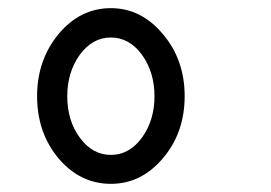

<svg xmlns="http://www.w3.org/2000/svg" viewBox="-20 -884 665 471"><path d="M252 -864C202 -864 159.3 -843 124 -801C88.7 -758.3 71 -707.3 71 -648C71 -588 88.7 -537 124 -495C159.3 -453.7 202 -433 252 -433C301.3 -433 343.7 -453.7 379 -495C415 -537 433 -588 433 -648C433 -708 415 -759 379 -801C343.7 -843 301.3 -864 252 -864ZM252 -792C282 -792 307.3 -778 328 -750C348.7 -721.3 359 -687.3 359 -648C359 -608.7 348.7 -574.7 328 -546C307.3 -518 282 -504 252 -504C222 -504 196.7 -518 176 -546C155.3 -574 145 -608 145 -648C145 -687.3 155.3 -721.3 176 -750C196.7 -778 222 -792 252 -792Z"/></svg>

Font: Semi-Coder
Style: Regular
Weight: 400
Version: 0.1000